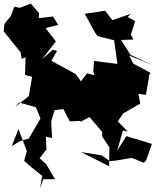

<svg xmlns="http://www.w3.org/2000/svg" viewBox="-43 -939 859 1058"><path d="M248 -331 306 -338 342 -270 398 -273 401 -268 486 -313 441 -305 520 -212V-187L560 -126L558 -23L404 -101L517 -83L563 -51L594 -54L683 -69L750 -42L762 -55L794 -146L653 -189L603 -109L634 -220L661 -214L606 -270L636 -314L730 -368L720 -422L761 -416L780 -527L787 -537L691 -589L669 -633L796 -581L676 -637L624 -719L692 -721L678 -748L702 -823L660 -845L678 -863L576 -828L536 -880L424 -863L482 -757L495 -740L586 -717L604 -587L475 -603L471 -547L476 -528L459 -444L518 -462L525 -511L437 -535L403 -491L374 -531L240 -604L271 -658L248 -665L188 -612L265 -711L208 -784L278 -802L249 -848L171 -839L172 -867L127 -919L66 -896L36 -902L16 -850L-18 -808L-23 -767L71 -650L76 -615L98 -623L95 -526L134 -516L116 -410L41 -350L62 -374L155 -348L180 -286L116 -176L69 -162L22 -134L59 -228L105 -106L90 -53L126 -21L189 30L178 99L195 49L260 48L211 -35L175 -67L213 -115L210 -185L244 -179L239 -270L275 -388L224 -343Z"/></svg>

Font: Hussar Lance
Style: Regular
Weight: 700
Foundry: Cannot Into Space Fonts, PlusOne Fonts
Version: Version 2.27